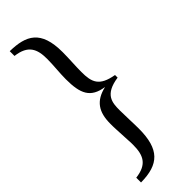

<svg xmlns="http://www.w3.org/2000/svg" viewBox="-300 -738 940 940"><g transform="rotate(-45 170.5 -267.5)"><path d="M309 -275C216 -291 203 -331 203 -402C203 -444 207 -490 207 -536C207 -687 138 -720 27 -722V-689C111 -679 130 -634 130 -566C130 -521 124 -474 124 -431C124 -330 146 -281 233 -268C154 -250 124 -203 124 -123C124 -109 124 -94 125 -80L129 -1C130 9 130 19 130 29C130 101 110 144 27 154V187C151 186 206 136 206 -7C206 -49 203 -93 203 -136C203 -190 206 -242 309 -257Z"/></g></svg>

Font: Sibila
Style: Regular
Weight: 400
Designer: Stefan Peev
Foundry: Context Ltd
Version: Version 1.000